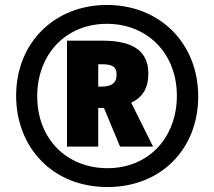

<svg xmlns="http://www.w3.org/2000/svg" viewBox="-20 -744 864 774"><path d="M413 10C629 10 779 -143 779 -355C779 -570 624 -724 411 -724C200 -724 45 -572 45 -358C45 -152 190 10 413 10ZM413 -66C251 -66 130 -182 130 -356C130 -523 243 -648 411 -648C573 -648 693 -530 693 -358C693 -191 581 -66 413 -66ZM250 -153H376V-309H399L464 -153H597L509 -330C555 -352 578 -388 578 -448C578 -535 520 -580 395 -580H250ZM389 -395H376V-485H390C433 -485 450 -475 450 -443C450 -407 427 -395 389 -395Z"/></svg>

Font: Noto Sans Hebrew Condensed Black
Style: Regular
Weight: 900
Width: 3
Designer: Monotype Design Team
Foundry: Monotype Imaging Inc.
Version: Version 2.004